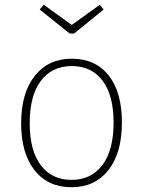

<svg xmlns="http://www.w3.org/2000/svg" viewBox="-20 -778 602 808"><path d="M493 -262Q493 -134 436 -62Q379 10 281 10Q182 10 125.5 -61.5Q69 -133 69 -259Q69 -387 126.5 -459Q184 -531 282 -531Q381 -531 437 -461Q493 -391 493 -262ZM105 -259Q105 -145 151.5 -83Q198 -21 281 -21Q363 -21 410.5 -83Q458 -145 458 -262Q458 -377 411.5 -438.5Q365 -500 282 -500Q199 -500 152 -438Q105 -376 105 -259ZM416 -738 292 -637H273L147 -738L164 -758L282 -673L400 -758Z"/></svg>

Font: FiraGO UltraLight
Style: Regular
Weight: 200
Designer: bBox Type
Foundry: bBox Type GmbH
Version: Version 1.001